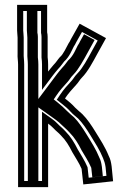

<svg xmlns="http://www.w3.org/2000/svg" viewBox="-20 -734 533 786"><path d="M52 -580V-514C51 -500.4 54 -484.2 54 -470V32H177V-228C186 -221.6 191.9 -216.1 199 -209C209.4 -197.3 218.6 -191.9 230 -179C249.6 -159.4 262.9 -137.2 276 -111C289.1 -88.1 303.4 -67.8 314 -43L321 21L443 8L437 -53C434.7 -69.3 432.3 -82.2 425 -96C410.9 -131.4 390.6 -162.1 371 -194C355.4 -219.3 338 -246 317 -267C305.5 -277.5 297.6 -283.4 288 -293C275.2 -307.4 262.6 -317.9 246 -331C261 -353.5 274.5 -367.5 292 -387C302.7 -398.6 306.2 -407.2 315 -416C339.6 -440.6 360.7 -481.3 378 -513L414 -578L306 -637L270 -573C266.7 -565.7 263.7 -560.3 261 -557C252.7 -542.4 238.7 -510.3 225 -500C215.2 -489 210.7 -479.7 199 -468C189.1 -456.1 184.5 -451 177 -441V-470C177 -480 176.3 -490 175 -500V-583C175 -589.7 174.3 -596 173 -602V-714H50V-609C50 -599.4 52 -588.7 52 -580ZM150 -583V-498.3C151.2 -489.1 152 -479.4 152 -470V-366L197 -426C203.5 -434.7 208.9 -440.8 217.5 -451.2C230.7 -464.7 236.4 -474.8 242.3 -481.8C264.7 -501.6 274.9 -530.4 281.9 -543.2C286.1 -548.9 289.8 -556.3 292.3 -561.7L315.7 -603.2L379.9 -568.1L356.1 -525C338.6 -492.9 317.7 -454 297.3 -433.7C284.5 -420.8 281.7 -412.7 273.5 -403.8C256.1 -384.5 241.5 -369.4 225.2 -344.9L212.4 -325.6L230.6 -311.3C247 -298.5 257.9 -289.2 269.3 -276.4C279.5 -264.9 290 -257.8 299.7 -248.9C318.4 -230 334.5 -205.7 349.7 -180.9C369.6 -148.5 388.9 -119.1 401.8 -86.7C406.4 -75.2 409.8 -66.6 412.2 -50L415.7 -14.2L343.1 -6.5L338.4 -49.4C326.3 -77.9 310.2 -101.6 298 -122.8C284.4 -150 269.2 -174.9 248.2 -196.1C233.7 -212.2 225.5 -216.8 217.7 -225.6C210.4 -233.8 202.2 -240.7 191.5 -248.3L152 -276.6V7H79V-470C79 -488.1 76.3 -503.5 77 -513.1V-580C77 -592.2 75 -602.7 75 -609V-689H148V-599.3C149.1 -594.3 150 -589.2 150 -583ZM135 -499V-583C135 -589.3 134.2 -595 133 -600.3V-689H90V-609C90 -601.5 92 -590.9 92 -580V-513.4C91.2 -501.7 94 -486.5 94 -470V7H137V-294.5L207.1 -244.5C217.9 -236.8 225.5 -229.6 232.9 -222.3C241.8 -213.4 249.7 -208.1 264.5 -191.7C285.8 -170.2 300.4 -145.9 313.9 -118.9C326.2 -97.5 341.9 -74.6 353.6 -47.1L357.9 -8.3L400.9 -12.9L397.1 -51.1C394.8 -67.1 392.4 -78 386.6 -89C373.1 -122.7 353.8 -152.4 333.7 -185C318.4 -209.8 301.6 -235.1 283.5 -253.3C274.1 -261.9 265 -268.9 254.1 -279.8C241.4 -292.5 231.7 -302.1 214.7 -315.4L200 -327L209.1 -340.6C225.2 -364.8 239.9 -380.1 257.2 -399.4C265.5 -408.4 268.1 -416.3 281.1 -429.2C301.2 -449.4 322.8 -489.2 340.2 -521.1L367.4 -570.3L324.1 -593.9L308.1 -565.4C305.5 -559.7 302.3 -553.3 298 -547.4C291 -534.7 281.1 -506 258.6 -486.3C252.2 -478.7 247.8 -470.1 233.8 -455.6C224.2 -444.1 220 -439.5 213.2 -430.4L137 -328.8V-470C137 -479.6 136.3 -489.4 135 -499Z"/></svg>

Font: Tape
Style: Regular
Weight: 500
Foundry: Cannot Into Space Fonts
Version: Version 0.97